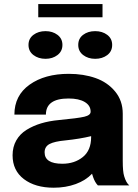

<svg xmlns="http://www.w3.org/2000/svg" viewBox="-20 -899 668 931"><path d="M165.5 -815.4V-879.4H477.1V-815.4ZM200.7 -613.8Q166 -613.8 142.1 -632.1Q118.2 -650.4 118.2 -681.2Q118.2 -711.9 142.1 -730Q166 -748 200.7 -748Q234.9 -748 258.8 -730Q282.7 -711.9 282.7 -681.2Q282.7 -650.4 258.8 -632.1Q234.9 -613.8 200.7 -613.8ZM441.4 -613.8Q407.2 -613.8 383.3 -632.1Q359.4 -650.4 359.4 -681.2Q359.4 -712.4 383.1 -730.2Q406.7 -748 441.4 -748Q476.1 -748 500 -730Q523.9 -711.9 523.9 -681.2Q523.9 -649.9 500 -631.8Q476.1 -613.8 441.4 -613.8ZM240.7 11.2Q150.9 11.2 95.9 -30.5Q41 -72.3 41 -146Q41 -186.5 58.8 -218Q76.7 -249.5 108.6 -269.3Q140.6 -289.1 179.4 -300.8Q218.3 -312.5 265.6 -316.9Q358.4 -325.7 388.9 -333Q419.4 -340.3 419.4 -356.9V-357.9Q419.4 -387.2 391.1 -404.3Q362.8 -421.4 312.5 -421.4Q202.6 -421.4 202.6 -343.3H49.8Q49.8 -436 123.5 -488.5Q197.3 -541 313.5 -541Q385.3 -541 443.4 -520.5Q501.5 -500 538.3 -455.3Q575.2 -410.6 575.2 -348.1V-118.7Q575.2 -66.4 582 -44.9Q591.3 -13.2 606.9 0H454.6Q440.4 -14.6 431.6 -40Q428.2 -49.3 426.3 -56.6Q396 -24.4 347.4 -6.6Q298.8 11.2 240.7 11.2ZM282.2 -105Q341.3 -105 381.6 -137.5Q421.9 -169.9 421.9 -234.4V-238.8Q367.7 -225.6 297.9 -218.3Q244.1 -213.4 220.2 -200.7Q196.3 -188 196.3 -160.2Q196.3 -105 282.2 -105Z"/></svg>

Font: Epilogue
Style: Bold
Weight: 700
Designer: Tyler Finck
Foundry: Etcetera Type Co
Version: Version 2.112